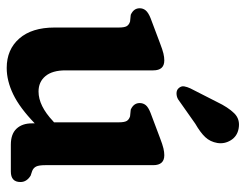

<svg xmlns="http://www.w3.org/2000/svg" viewBox="-98 -604 715 558"><g transform="rotate(90 259.0 -325.5)"><path d="M60.5 -127V-313.5Q60.5 -330 56.5 -336.8Q52.5 -343.5 43 -346.5L23.5 -348.5Q4.5 -357 4.5 -374.5Q4.5 -384.5 10.8 -392Q17 -399.5 33 -406L106 -433.5Q125.5 -441 136.2 -443.5Q147 -446 156 -446Q185 -446 185 -414V-159Q185 -120.5 201.8 -100.5Q218.5 -80.5 246.5 -80.5Q288 -80.5 333 -123L336 -125.5V-313.5Q336 -330 332 -336.8Q328 -343.5 318.5 -346.5L299 -348.5Q280 -357 280 -374.5Q280 -384.5 286 -392Q292 -399.5 308.5 -406L381.5 -433.5Q401 -441 411.8 -443.5Q422.5 -446 431.5 -446Q460.5 -446 460.5 -414V-100.5Q460.5 -81.5 464.5 -73.5Q468.5 -65.5 477.5 -62L491 -57.5Q509.5 -46 509.5 -28Q509.5 0 479 0H401Q370 0 354.5 -16.5Q339 -33 339 -61.5V-69.5Q294 -26 254.8 -7Q215.5 12 178 12Q124.5 12 92.5 -24.5Q60.5 -61 60.5 -127ZM277 -599.5Q292 -631 309.5 -649Q327 -667 354 -662Q376.5 -658 388 -639.5Q399.5 -621 396 -600Q392.5 -579.5 379.2 -565.2Q366 -551 340 -536L269 -486Q261 -481.5 251.8 -481.5Q242.5 -481.5 237 -487.5Q230 -495 231.5 -503.8Q233 -512.5 237.5 -522Z"/></g></svg>

Font: Fraunces 144pt SuperSoft SemiBold
Style: Regular
Weight: 600
Version: Version 1.000;[b76b70a41]